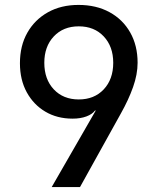

<svg xmlns="http://www.w3.org/2000/svg" viewBox="-20 -760 640 780"><path d="M190 0 369 -311H366Q355 -296 331 -287Q307 -278 275 -278Q212 -278 164 -306.5Q116 -335 88.5 -385.5Q61 -436 61 -503Q61 -574 91 -627Q121 -680 174.5 -710Q228 -740 299 -740Q371 -740 425 -710.5Q479 -681 509 -628Q539 -575 539 -505Q539 -458 520.5 -406Q502 -354 471 -299L305 0ZM300 -356Q363 -356 401.5 -397Q440 -438 440 -505Q440 -571 401.5 -612Q363 -653 300 -653Q237 -653 198.5 -612Q160 -571 160 -505Q160 -438 198.5 -397Q237 -356 300 -356Z"/></svg>

Font: JetBrains Mono NL Medium
Style: Regular
Weight: 500
Monospace: yes
Designer: Philipp Nurullin, Konstantin Bulenkov
Foundry: JetBrains
Version: Version 2.305; ttfautohint (v1.8.4.7-5d5b)